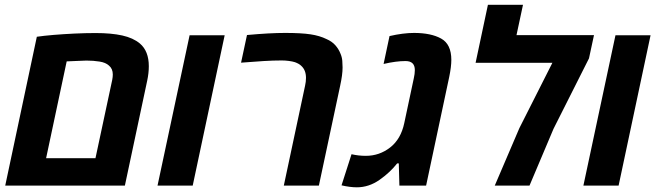

<svg xmlns="http://www.w3.org/2000/svg" viewBox="-20 -780 2756 807"><path d="M2 0 134.8 -625.5Q164.6 -629.9 205.8 -633.3Q247.1 -636.7 292.7 -638.9Q338.4 -641.1 381.8 -641.1Q447.8 -641.1 493.9 -630.9Q540 -620.6 567.9 -597.2Q605.5 -565.4 605.5 -501.5Q605.5 -472.7 598.6 -440.4L504.9 0ZM173.8 -115.2H381.3L451.7 -444.3Q454.1 -456.5 454.1 -466.8Q454.1 -491.2 438 -504.4Q424.3 -517.1 398.7 -521.2Q373 -525.4 343.3 -525.4Q325.7 -524.9 304.9 -523.9Q284.2 -522.9 260.3 -522Z M642.1 0 776.9 -631.8H924.3L790 0Z M1172.9 0 1262.2 -419.4Q1266.1 -436.5 1266.1 -452.6Q1266.1 -485.4 1246.1 -503.4Q1237.3 -512.2 1219.7 -518.6Q1209 -522 1193.8 -523.9Q1178.7 -525.9 1164.6 -525.9Q1128.4 -525.9 1087.9 -523.4Q1047.4 -521 993.2 -516.6L1018.1 -632.8Q1113.3 -641.6 1178.2 -641.6Q1246.6 -641.6 1285.2 -635.7Q1323.7 -629.9 1352.5 -615.7Q1375 -606 1389.2 -590.1Q1403.3 -574.2 1410.6 -555.7Q1417.5 -540 1418.7 -524.4Q1419.9 -508.8 1419.9 -496.6Q1419.9 -465.8 1409.7 -419.4L1320.3 0Z M1480 7.3Q1451.2 7.3 1415.5 -1L1457.5 -131.8Q1486.8 -125 1517.6 -125Q1574.7 -125 1619.9 -160.2Q1665 -195.3 1679.2 -262.7L1719.2 -450.7Q1723.6 -469.7 1723.6 -485.4Q1723.6 -523.4 1684.6 -523.4Q1644.5 -523.4 1592.3 -511.2L1617.2 -628.4Q1674.8 -641.6 1720.2 -641.6Q1791.5 -641.6 1834.2 -617.9Q1877 -594.2 1877 -528.3Q1877 -499.5 1868.2 -457L1771 0H1658.7L1656.2 -93.3H1649.4Q1619.6 -55.2 1575 -23.9Q1530.3 7.3 1480 7.3Z M2059.6 0 2163.1 -241.7 2301.8 -516.1H1979L2030.8 -759.8H2178.2L2150.9 -632.3H2476.6L2455.6 -534.7L2306.6 -238.8L2205.6 0Z M2432.1 0 2566.9 -631.8H2714.4L2580.1 0Z"/></svg>

Font: Open Sans
Style: Bold Italic
Weight: 700
Italic angle: -12°
Designer: Monotype Design Team
Foundry: Monotype Imaging Inc.
Version: Version 3.003; ttfautohint (v1.8.4)